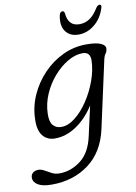

<svg xmlns="http://www.w3.org/2000/svg" viewBox="-138 -726 736 1040"><g transform="rotate(-10 229.5 -206.0)"><path d="M377.5 2.5Q350.5 125 265.2 188.2Q180 251.5 61.5 251.5Q11 251.5 -14.2 236.2Q-39.5 221 -39.5 196.5Q-39.5 179.5 -27.8 169.8Q-16 160 2.5 160Q18.5 160 35.2 169.8Q52 179.5 70.8 189.2Q89.5 199 112.5 199Q175.5 199 229.8 157.8Q284 116.5 303 28L339.5 -135Q298 -69 240.5 -30.2Q183 8.5 122 8.5Q78.5 8.5 54.5 -22.2Q30.5 -53 33 -113Q34.5 -180.5 62.2 -243.2Q90 -306 137.5 -356Q185 -406 246.2 -435Q307.5 -464 376 -464Q431 -464 456.2 -452.2Q481.5 -440.5 479.5 -422Q478.5 -406.5 470.8 -397Q463 -387.5 459 -369.5ZM105.5 -131Q104 -86 120.8 -66.5Q137.5 -47 166.5 -47Q204 -47 242.8 -77.5Q281.5 -108 314.2 -157.2Q347 -206.5 367.5 -263.5Q388 -320.5 389.5 -373.5Q390.5 -420.5 348 -420.5Q308 -420.5 266 -396Q224 -371.5 188 -330.2Q152 -289 129.5 -237.2Q107 -185.5 105.5 -131ZM359.5 -578Q391.5 -578 417 -595.5Q442.5 -613 465.5 -651Q474.5 -663 483 -663Q497 -663 491 -644.5Q474.5 -590 434.2 -556.8Q394 -523.5 345.5 -523.5Q297 -523.5 274 -556.8Q251 -590 262.5 -644.5Q266.5 -663 280 -663Q289 -663 291.5 -651Q297.5 -578 359.5 -578Z"/></g></svg>

Font: Fraunces 9pt SuperSoft Light
Style: Italic
Weight: 300
Italic angle: -16°
Version: Version 1.000;[b76b70a41]